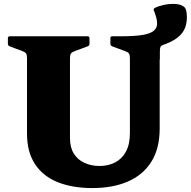

<svg xmlns="http://www.w3.org/2000/svg" viewBox="-20 -938 968 974"><path d="M448 16Q347 16 272.5 -14Q198 -44 157.5 -105.5Q117 -167 117 -260V-754H335V-237Q335 -189 355 -158Q375 -127 409 -111.5Q443 -96 485 -96Q529 -96 564 -114Q599 -132 619 -169Q639 -206 639 -263V-754H790V-286Q790 -184 747.5 -117Q705 -50 628.5 -17Q552 16 448 16ZM639 -639Q639 -661 633.5 -667.5Q628 -674 614 -679L549 -703Q540 -707 540 -716V-744Q540 -754 550 -754H790V-553H639ZM20 -744Q20 -754 30 -754H424Q434 -754 434 -744V-716Q434 -707 425 -703L360 -679Q346 -674 340.5 -667.5Q335 -661 335 -639V-553H117V-643Q117 -659 112.5 -666.5Q108 -674 88 -681L29 -703Q20 -707 20 -716ZM595 -754Q662 -754 702 -760.5Q742 -767 759.5 -781.5Q777 -796 777 -818Q777 -833 772.5 -849.5Q768 -866 761 -884Q756 -893 766 -898Q783 -907 810.5 -913Q838 -919 866.5 -918Q895 -917 913 -904Q921 -898 924.5 -884.5Q928 -871 928 -851Q928 -799 901 -767Q874 -735 821 -715Q800 -709 795.5 -702Q791 -695 791 -679V-636Z"/></svg>

Font: Hahmlet Black
Style: Regular
Weight: 900
Version: Version 1.002